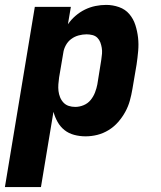

<svg xmlns="http://www.w3.org/2000/svg" viewBox="-35 -548 655 783"><path d="M-15 215 107 -520H254L242 -449Q255 -468 273 -483.5Q291 -499 311.5 -509Q332 -519 354 -523.5Q376 -528 398 -528Q425 -528 450.5 -519Q476 -510 492.5 -490.5Q509 -471 517 -446Q525 -421 528 -394.5Q531 -368 528.5 -340Q526 -312 522 -285L505 -185Q501 -161 494.5 -137.5Q488 -114 476 -92Q464 -70 447 -50.5Q430 -31 408 -17.5Q386 -4 362 2Q338 8 314 8Q290 8 267.5 2Q245 -4 228 -17.5Q211 -31 200 -50.5Q189 -70 183 -92L132 215ZM272 -112Q289 -112 306 -119Q323 -126 334.5 -140Q346 -154 352.5 -171Q359 -188 362 -204L378 -304Q380 -317 381 -329Q382 -341 380 -353Q378 -365 374 -375.5Q370 -386 362 -394Q354 -402 342 -405Q330 -408 318 -408Q302 -408 285.5 -403.5Q269 -399 255.5 -389Q242 -379 233.5 -363.5Q225 -348 223 -332L206 -232Q204 -218 203 -204Q202 -190 203.5 -177Q205 -164 210 -151.5Q215 -139 224 -129.5Q233 -120 245.5 -116Q258 -112 272 -112Z"/></svg>

Font: Iosevka SS04 Heavy Extended
Style: Italic
Weight: 900
Width: 7
Italic angle: -9°
Monospace: yes
Designer: Belleve Invis
Foundry: Belleve Invis
Version: Version 19.0.0; ttfautohint (v1.8.4)